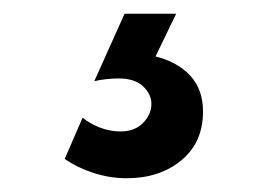

<svg xmlns="http://www.w3.org/2000/svg" viewBox="-20 -32 390 279"><path d="M206 50Q238 58 256.5 78Q275 98 275 130Q275 175 243.5 201Q212 227 164 227Q140 227 116.5 219.5Q93 212 74 199L100 139Q111 148 125.5 153.5Q140 159 155 159Q176 159 188 146.5Q200 134 200 119Q200 105 188 93.5Q176 82 152 82Q144 82 134.5 83Q125 84 117 86L161 -12H236L206 50Z"/></svg>

Font: QuotatisMedium
Style: Regular
Weight: 500
Designer: Julieta Ulanovsky
Foundry: Quotatis-Medium
Version: Version 4.000;PS 004.000;hotconv 1.0.88;makeotf.lib2.5.64775